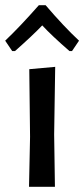

<svg xmlns="http://www.w3.org/2000/svg" viewBox="-38 -721 325 741"><path d="M9 -524 -18 -564Q38 -617 112 -701H138Q208 -619 267 -564L240 -524H230Q162 -583 125 -623Q90 -586 20 -524ZM74 0 78 -193 75 -454 175 -463 171 -202 174 0Z"/></svg>

Font: Alegreya Sans Medium
Style: Regular
Weight: 500
Designer: Juan Pablo del Peral
Foundry: Huerta Tipografica
Version: Version 2.007